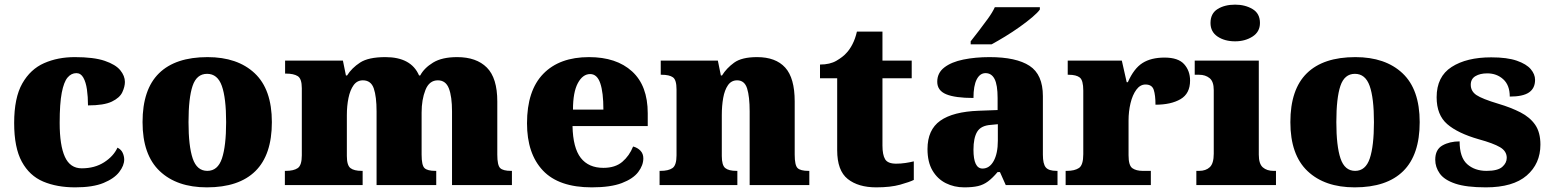

<svg xmlns="http://www.w3.org/2000/svg" viewBox="-20 -797 6679 827"><path d="M304 10Q225 10 166 -15Q107 -40 74 -100.5Q41 -161 41 -267Q41 -376 76 -437.5Q111 -499 170 -525Q229 -551 302 -551Q384 -551 431 -535Q478 -519 498 -494.5Q518 -470 518 -444Q518 -424 507 -400Q496 -376 462 -359.5Q428 -343 359 -343Q359 -380 354.5 -411.5Q350 -443 339 -462.5Q328 -482 309 -482Q287 -482 271 -463Q255 -444 246 -397.5Q237 -351 237 -268Q237 -171 259.5 -121.5Q282 -72 332 -72Q388 -72 428.5 -98Q469 -124 486 -161Q502 -153 508.5 -138.5Q515 -124 515 -110Q515 -84 493.5 -56Q472 -28 426 -9Q380 10 304 10Z M871 10Q742 10 668 -60Q594 -130 594 -271Q594 -412 665 -481.5Q736 -551 874 -551Q1003 -551 1077 -481.5Q1151 -412 1151 -271Q1151 -130 1080 -60Q1009 10 871 10ZM873 -61Q918 -61 936 -114.5Q954 -168 954 -271Q954 -375 935.5 -427Q917 -479 872 -479Q827 -479 809.5 -427Q792 -375 792 -271Q792 -168 810 -114.5Q828 -61 873 -61Z M1207 0V-61H1211Q1245 -61 1262.5 -73Q1280 -85 1280 -128V-417Q1280 -458 1262.5 -469Q1245 -480 1212 -480H1208V-536H1457L1470 -472H1475Q1495 -504 1531 -527.5Q1567 -551 1640 -551Q1751 -551 1785 -472H1790Q1807 -504 1845.5 -527.5Q1884 -551 1949 -551Q2032 -551 2077 -506Q2122 -461 2122 -360V-131Q2122 -85 2134.5 -73Q2147 -61 2181 -61H2185V0H1927V-317Q1927 -381 1913.5 -416Q1900 -451 1866 -451Q1829 -451 1812.5 -409.5Q1796 -368 1796 -312V-131Q1796 -85 1808.5 -73Q1821 -61 1855 -61H1859V0H1602V-317Q1602 -381 1590 -416Q1578 -451 1543 -451Q1518 -451 1503 -430Q1488 -409 1481 -375Q1474 -341 1474 -301V-125Q1474 -85 1489.5 -73Q1505 -61 1538 -61H1542V0Z M2529 10Q2387 10 2318.5 -62.5Q2250 -135 2250 -266Q2250 -407 2320 -479Q2390 -551 2517 -551Q2635 -551 2702.5 -489.5Q2770 -428 2770 -309V-254H2446Q2448 -160 2481.5 -117Q2515 -74 2579 -74Q2630 -74 2660.5 -100Q2691 -126 2707 -166Q2726 -161 2738.5 -148Q2751 -135 2751 -115Q2751 -85 2729 -56Q2707 -27 2658.5 -8.5Q2610 10 2529 10ZM2579 -325Q2579 -399 2565.5 -438.5Q2552 -478 2522 -478Q2490 -478 2469 -439Q2448 -400 2448 -325Z M2821 0V-61H2825Q2859 -61 2876.5 -73Q2894 -85 2894 -128V-412Q2894 -453 2878.5 -464Q2863 -475 2830 -475H2826V-536H3072L3085 -472H3090Q3109 -503 3142 -527Q3175 -551 3241 -551Q3321 -551 3362 -506Q3403 -461 3403 -360V-131Q3403 -85 3415.5 -73Q3428 -61 3462 -61H3466V0H3209V-317Q3209 -381 3198 -416Q3187 -451 3155 -451Q3130 -451 3115.5 -430Q3101 -409 3095 -375Q3089 -341 3089 -301V-125Q3089 -85 3104 -73Q3119 -61 3152 -61H3156V0Z M3754 10Q3677 10 3631.5 -26Q3586 -62 3586 -150V-460H3512V-519Q3555 -519 3583 -535.5Q3611 -552 3625 -568Q3639 -582 3651.5 -606Q3664 -630 3671 -661H3781V-536H3907V-460H3781V-170Q3781 -130 3792.5 -111Q3804 -92 3840 -92Q3860 -92 3880 -95Q3900 -98 3916 -102V-22Q3898 -13 3857 -1.5Q3816 10 3754 10Z M4133 10Q4090 10 4054 -8Q4018 -26 3996.5 -62.5Q3975 -99 3975 -155Q3975 -238 4030 -277Q4085 -316 4196 -320L4277 -323V-375Q4277 -431 4264 -456.5Q4251 -482 4225 -482Q4201 -482 4187 -455Q4173 -428 4173 -375Q4094 -375 4055.5 -391Q4017 -407 4017 -445Q4017 -483 4047.5 -506.5Q4078 -530 4129.5 -540.5Q4181 -551 4242 -551Q4357 -551 4414.5 -513.5Q4472 -476 4472 -383V-131Q4472 -91 4484.5 -76Q4497 -61 4531 -61H4535V0H4312L4287 -56H4277Q4255 -30 4235.5 -15.5Q4216 -1 4192.5 4.5Q4169 10 4133 10ZM4212 -71Q4242 -71 4260 -103.5Q4278 -136 4278 -191V-262L4247 -259Q4205 -256 4189 -229.5Q4173 -203 4173 -152Q4173 -71 4212 -71ZM4161 -619Q4176 -638 4196 -664Q4216 -690 4235.5 -717Q4255 -744 4265 -766H4459V-756Q4450 -743 4426.5 -723Q4403 -703 4372 -681Q4341 -659 4309 -639.5Q4277 -620 4251 -606H4161Z M4570 0V-61H4575Q4609 -61 4627.5 -73.5Q4646 -86 4646 -133V-407Q4646 -451 4631 -463Q4616 -475 4583 -475H4579V-536H4812L4833 -443H4838Q4864 -502 4901 -525.5Q4938 -549 4996 -549Q5055 -549 5080.5 -520.5Q5106 -492 5106 -450Q5106 -394 5065 -370Q5024 -346 4957 -346Q4957 -387 4949.5 -410Q4942 -433 4914 -433Q4891 -433 4874.5 -410.5Q4858 -388 4849.5 -352.5Q4841 -317 4841 -278V-128Q4841 -84 4857.5 -72.5Q4874 -61 4902 -61H4937V0Z M5300 -619Q5255 -619 5224.5 -639.5Q5194 -660 5194 -698Q5194 -739 5224.5 -758Q5255 -777 5300 -777Q5343 -777 5375 -758Q5407 -739 5407 -698Q5407 -660 5375 -639.5Q5343 -619 5300 -619ZM5133 0V-61H5145Q5174 -61 5191 -77Q5208 -93 5208 -135V-409Q5208 -446 5190 -460.5Q5172 -475 5145 -475H5126V-536H5402V-131Q5402 -91 5419.5 -76Q5437 -61 5465 -61H5476V0Z M5815 10Q5686 10 5612 -60Q5538 -130 5538 -271Q5538 -412 5609 -481.5Q5680 -551 5818 -551Q5947 -551 6021 -481.5Q6095 -412 6095 -271Q6095 -130 6024 -60Q5953 10 5815 10ZM5817 -61Q5862 -61 5880 -114.5Q5898 -168 5898 -271Q5898 -375 5879.5 -427Q5861 -479 5816 -479Q5771 -479 5753.5 -427Q5736 -375 5736 -271Q5736 -168 5754 -114.5Q5772 -61 5817 -61Z M6380 10Q6296 10 6248.5 -6Q6201 -22 6181.5 -49.5Q6162 -77 6162 -109Q6162 -153 6193 -170.5Q6224 -188 6267 -188Q6267 -119 6299.5 -90Q6332 -61 6383 -61Q6431 -61 6450.5 -78Q6470 -95 6470 -117Q6470 -146 6441 -163Q6412 -180 6350 -197Q6259 -223 6213.5 -262.5Q6168 -302 6168 -378Q6168 -467 6232.5 -508.5Q6297 -550 6403 -550Q6472 -550 6513.5 -535.5Q6555 -521 6573.5 -499Q6592 -477 6592 -453Q6592 -417 6566 -399Q6540 -381 6483 -381Q6483 -430 6455 -455.5Q6427 -481 6386 -481Q6355 -481 6335 -469Q6315 -457 6315 -432Q6315 -404 6339.5 -387.5Q6364 -371 6434 -350Q6488 -334 6529 -313Q6570 -292 6592.5 -259.5Q6615 -227 6615 -174Q6615 -92 6556 -41Q6497 10 6380 10Z"/></svg>

Font: Noto Serif Devanagari Black
Style: Regular
Weight: 900
Designer: Universal Thirst, Indian Type Foundry and the Monotype Design Team
Foundry: Monotype Imaging Inc.
Version: Version 2.004; ttfautohint (v1.8.4.7-5d5b)